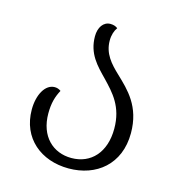

<svg xmlns="http://www.w3.org/2000/svg" viewBox="-89 -624 658 712"><g transform="rotate(15 240.5 -268.0)"><path d="M237 11C343 11 427 -55 427 -175C427 -278 372 -328 326 -372C291 -405 262 -437 262 -487C262 -508 268 -526 277 -538C271 -543 262 -547 249 -547C222 -547 205 -522 205 -488C205 -421 243 -384 281 -345C321 -303 363 -260 363 -175C363 -84 312 -29 237 -29C166 -29 112 -79 112 -167C112 -207 120 -233 134 -259C126 -265 118 -267 110 -267C74 -267 49 -222 49 -165C49 -55 131 11 237 11Z"/></g></svg>

Font: Noto Serif Georgian SemiCondensed Light
Style: Regular
Weight: 300
Width: 4
Designer: Monotype Design Team, Akaki Razmadze
Foundry: Google LLC
Version: Version 2.003